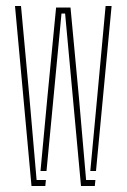

<svg xmlns="http://www.w3.org/2000/svg" viewBox="-20 -620 422 640"><path d="M250 0 229 -228 197 -575H185L152 -228L135 -50H115L138 -296L167 -595H215L243 -296L267 -20H298L296 0ZM85 0 30 -600H50L78 -296L102 -20H133L131 0ZM281 -50 304 -296 332 -600H352L300 -50Z"/></svg>

Font: Big Shoulders Stencil Display SC Thin
Style: Regular
Weight: 100
Designer: Patric King
Foundry: XO Type Co
Version: Version 2.001